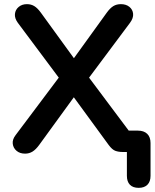

<svg xmlns="http://www.w3.org/2000/svg" viewBox="-20 -733 746 926"><path d="M649 173Q621 173 606.5 158Q592 143 592 115V-16L607 0H571Q552 0 536.5 -5.5Q521 -11 504 -34L314 -294H358L169 -34Q153 -12 137 -2Q121 8 101 8Q76 8 60 -5.5Q44 -19 41.5 -39.5Q39 -60 55 -81L284 -386V-331L66 -623Q50 -645 52 -665.5Q54 -686 70 -699.5Q86 -713 110 -713Q130 -713 145.5 -703.5Q161 -694 177 -672L357 -424H316L495 -672Q511 -694 526.5 -703.5Q542 -713 563 -713Q588 -713 604 -700Q620 -687 622 -666.5Q624 -646 607 -623L389 -331V-386L636 -56L573 -103H645Q674 -103 690 -87.5Q706 -72 706 -43V115Q706 143 691 158Q676 173 649 173Z"/></svg>

Font: Nunito ExtraLight
Style: Regular
Weight: 200
Designer: Vernon Adams
Foundry: Vernon Adams
Version: Version 3.602